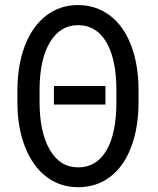

<svg xmlns="http://www.w3.org/2000/svg" viewBox="-20 -741 633 770"><path d="M402.8 -321.8V-396H196.3V-321.8ZM535.6 -332.5V-381.3C535.3 -449.7 525.1 -509.6 505.1 -561C485.1 -612.5 456.7 -651.9 419.9 -679.4C383.1 -706.9 340.7 -720.7 292.5 -720.7C244.3 -720.7 201.7 -706.5 164.8 -678C127.8 -649.5 99.4 -609.2 79.6 -557.1C59.7 -505 49.8 -445.1 49.8 -377.4V-328.1C50.1 -260.7 60.6 -201.3 81.3 -149.7C102 -98.1 130.6 -58.6 167.2 -31.2C203.9 -3.9 245.9 9.8 293.5 9.8C341.6 9.8 384 -3.7 420.4 -30.8C456.9 -57.8 485.2 -97.4 505.4 -149.7C525.6 -201.9 535.6 -262.9 535.6 -332.5ZM446.8 -378.4V-332.5C446.8 -247.6 433.4 -182.5 406.7 -137.5C380 -92.4 342.3 -69.8 293.5 -69.8C245 -69.8 207 -93.3 179.7 -140.4C152.3 -187.4 138.7 -251.5 138.7 -332.5V-384.3C139.3 -464.7 153.4 -527.4 180.9 -572.5C208.4 -617.6 245.6 -640.1 292.5 -640.1C341.6 -640.1 379.6 -617.4 406.5 -571.8C433.3 -526.2 446.8 -461.8 446.8 -378.4Z"/></svg>

Font: Roboto Condensed
Style: Regular
Weight: 400
Designer: Google
Version: Version 2.134; 2016